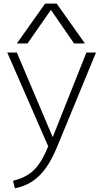

<svg xmlns="http://www.w3.org/2000/svg" viewBox="-20 -810 564 1060"><path d="M52 188Q102 176 138 152.5Q174 129 201.5 86.5Q229 44 253 -20L255 18L20 -520H73L270 -55H272L457 -520H510L296 -1Q267 70 233.5 117Q200 164 159 191Q118 218 62 230ZM73 -570 229 -790H293L449 -570H389L262 -754H260L132 -570Z"/></svg>

Font: M PLUS 2 Light
Style: Regular
Weight: 300
Designer: Coji Morishita
Foundry: UNDERFOREST DESIGN
Version: Version 1.001